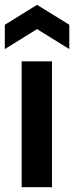

<svg xmlns="http://www.w3.org/2000/svg" viewBox="-22 -778 308 798"><path d="M68 0V-523H194V0ZM-2 -574V-675L132 -758L266 -675V-574L132 -657Z"/></svg>

Font: Bricolage Grotesque SemiBold
Style: Regular
Weight: 600
Designer: Mathieu Triay
Foundry: Atelier Triay
Version: Version 1.000;gftools[0.9.30]